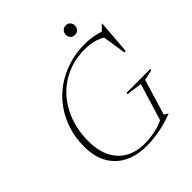

<svg xmlns="http://www.w3.org/2000/svg" viewBox="-229 -992 1150 1150"><g transform="rotate(-45 346.0 -417.0)"><path d="M348 -8.5Q377.5 -8.5 409.8 -12.8Q442 -17 473.2 -26.5Q504.5 -36 531 -52L509.5 -25.5L586.5 -277.5L486.5 -291.5L490.5 -301.5H691.5L687.5 -291.5L622.5 -277.5L554 -51.5L578 -36.5L577 -34Q543 -21 505.8 -11Q468.5 -1 429.8 4.5Q391 10 351 10Q268 10 207.5 -20.5Q147 -51 114 -109.8Q81 -168.5 81 -253.5Q81 -328 102.2 -393.5Q123.5 -459 162.8 -512.8Q202 -566.5 256.2 -604.8Q310.5 -643 376.2 -664Q442 -685 516 -685Q545.5 -685 570 -682Q594.5 -679 618 -672.5Q641.5 -666 666.5 -656L636 -658.5L676.5 -698H679.5L662.5 -481.5H650.5L626 -643.5L658.5 -606.5Q623.5 -638 583 -650.5Q542.5 -663 496 -663Q428.5 -663 370.8 -643Q313 -623 267 -586.2Q221 -549.5 188.5 -499Q156 -448.5 139 -387.5Q122 -326.5 122 -258Q122 -175.5 151 -120Q180 -64.5 231 -36.5Q282 -8.5 348 -8.5ZM515.5 -764.5Q497.5 -764.5 487.2 -776.5Q477 -788.5 477 -803.5Q477 -819.5 487.8 -832Q498.5 -844.5 517 -844.5Q535 -844.5 545.2 -832.5Q555.5 -820.5 555.5 -805Q555.5 -789 545 -776.8Q534.5 -764.5 515.5 -764.5Z"/></g></svg>

Font: Newsreader 24pt ExtraLight
Style: Italic
Weight: 250
Italic angle: -17°
Designer: Hugues Gentile
Foundry: Production Type
Version: Version 1.003